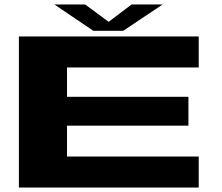

<svg xmlns="http://www.w3.org/2000/svg" viewBox="-20 -838 992 858"><path d="M64.5 0V-675H868V-536.5H279.5V-405.5H822V-276.5H279.5V-138.5H868V0ZM397 -700.5 223 -818H360.5L465.5 -740.5L568 -818H706.5L531 -700.5Z"/></svg>

Font: Anybody UltraExpanded Regular
Style: Bold
Weight: 700
Width: 9
Designer: Tyler Finck
Foundry: Etcetera Type Company
Version: Version 1.010; ttfautohint (v1.8.3) -l 8 -r 50 -G 200 -x 14 